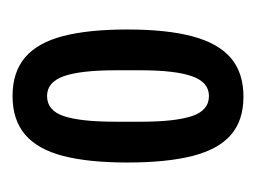

<svg xmlns="http://www.w3.org/2000/svg" viewBox="-71 -667 408 306"><g transform="rotate(-90 133.0 -514.0)"><path d="M132 -330Q94 -330 71 -350Q48 -370 37.5 -411Q27 -452 27 -515Q27 -577 37.5 -617.5Q48 -658 71.5 -678Q95 -698 133 -698Q171 -698 194.5 -678Q218 -658 228.5 -617.5Q239 -577 239 -515Q239 -452 228 -411Q217 -370 193.5 -350Q170 -330 132 -330ZM133 -385Q155 -385 164.5 -412Q174 -439 174 -494V-533Q174 -590 164.5 -616.5Q155 -643 133 -643Q110 -643 101 -616.5Q92 -590 92 -533V-494Q92 -439 101 -412Q110 -385 133 -385Z"/></g></svg>

Font: Archivo ExtraCondensed Medium
Style: Regular
Weight: 500
Width: 2
Designer: Hector Gatti
Foundry: Omnibus-Type
Version: Version 2.001